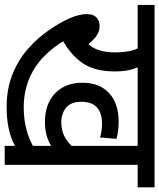

<svg xmlns="http://www.w3.org/2000/svg" viewBox="48 -710 662 797"><g transform="rotate(90 378.5 -311.0)"><path d="M242 -552 254 -561Q265 -542 270.5 -516Q276 -490 276 -457Q276 -373 241 -322.5Q206 -272 139 -236L145 -252Q176 -199 217 -160Q258 -121 310.5 -100Q363 -79 425 -79Q482 -79 529 -93.5Q576 -108 614 -135L625 -70Q589 -39 539.5 -23.5Q490 -8 424 -8Q350 -8 290 -31.5Q230 -55 183.5 -95.5Q137 -136 103 -186Q72 -231 55 -270.5Q38 -310 38 -342Q38 -367 51.5 -380.5Q65 -394 88 -394Q112 -394 132.5 -378Q153 -362 177 -330L135 -332Q160 -340 173 -360Q186 -380 191.5 -405.5Q197 -431 197 -457Q197 -488 192 -515.5Q187 -543 174 -564L196 -552H0V-622H452V-552ZM664 -552V0H585V-552H420V-622H757V-552ZM607 -208Q584 -189 554.5 -178Q525 -167 486 -167Q436 -167 399.5 -186Q363 -205 343 -240Q323 -275 323 -322Q323 -394 366 -433.5Q409 -473 485 -473Q505 -473 523.5 -470.5Q542 -468 556 -464L550 -396Q536 -400 521.5 -402Q507 -404 492 -404Q449 -404 425.5 -383Q402 -362 402 -318Q402 -275 426.5 -255Q451 -235 487 -235Q528 -235 559 -256Q590 -277 607 -306Z"/></g></svg>

Font: Noto Sans Devanagari SemiCondensed
Style: Regular
Weight: 400
Width: 4
Designer: Jelle Bosma - Monotype Design Team
Foundry: Monotype Imaging Inc.
Version: Version 2.006